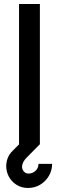

<svg xmlns="http://www.w3.org/2000/svg" viewBox="-20 -720 294 958"><path d="M75 0V-700H179V0ZM119 218Q86.5 217.5 62 201.8Q37.5 186 24.2 161.2Q11 136.5 11 108.5Q11 88 18.8 68.2Q26.5 48.5 43 32.5L127 -51.5L178.5 0Q135 43.5 112.5 66.8Q90 90 90 112.5Q90 125 98.8 135.5Q107.5 146 123 146Q142 146 157 132.5Q172 119 172 97.5H240Q240 130 224 157.5Q208 185 180.5 201.5Q153 218 119 218Z"/></svg>

Font: Urbanist SemiBold
Style: Regular
Weight: 600
Designer: Corey Hu
Foundry: Corey Hu
Version: Version 1.321; ttfautohint (v1.8.4.7-5d5b)